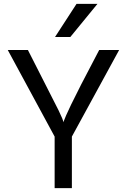

<svg xmlns="http://www.w3.org/2000/svg" viewBox="-20 -966 654 991"><path d="M343 -775H264L375 -946H483ZM351 5H262V-261L20 -708H124L282 -397Q307 -346 307 -335L308 -338Q315 -359 347 -426L399 -530L492 -708H595L351 -261Z"/></svg>

Font: LXGW 975 Gothic SC
Style: Regular
Weight: 400
Version: Version 2.01;February 25, 2021